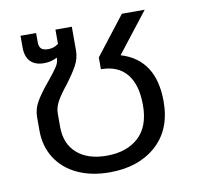

<svg xmlns="http://www.w3.org/2000/svg" viewBox="-68 -620 721 704"><g transform="rotate(-10 292.5 -267.5)"><path d="M58 -181V-230Q58 -261 74.5 -289Q91 -317 123 -355Q146 -383 156.5 -399Q167 -415 167 -430V-433Q145 -421 118 -421Q85 -421 67.5 -439Q50 -457 50 -492V-535H108V-501Q108 -484 116 -476.5Q124 -469 143 -469Q163 -469 180 -482V-535H241V-447Q241 -418 227 -392Q213 -366 185 -329Q160 -298 147.5 -275.5Q135 -253 135 -230V-181Q135 -118 175 -82.5Q215 -47 286 -47Q360 -47 404 -87Q448 -127 448 -207Q448 -283 415 -323Q382 -363 319 -363V-407L430 -550H515L399 -401Q525 -363 525 -207Q525 -102 459 -43.5Q393 15 286 15Q218 15 166.5 -9Q115 -33 86.5 -77.5Q58 -122 58 -181Z"/></g></svg>

Font: Prompt Light
Style: Regular
Weight: 300
Designer: Katatrad Team
Foundry: CadsonDemak
Version: Version 1.001